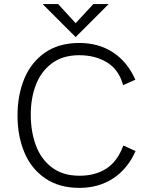

<svg xmlns="http://www.w3.org/2000/svg" viewBox="-20 -912 732 942"><path d="M65.9 -345.2Q65.9 -444.8 99.1 -525.4Q132.3 -606 200.4 -653.6Q268.6 -701.2 369.1 -701.2Q463.9 -701.2 534.4 -655Q605 -608.9 644 -521L584 -494.1Q563.5 -569.8 505.6 -605.5Q447.8 -641.1 368.2 -641.1Q288.1 -641.1 234.6 -601.3Q181.2 -561.5 156 -495.6Q130.9 -429.7 130.9 -350.1Q130.9 -266.6 156 -198.7Q181.2 -130.9 234.9 -90.3Q288.6 -49.8 370.1 -49.8Q447.8 -49.8 502.2 -85.2Q556.6 -120.6 585 -198.2L645 -170.9Q606.9 -84 535.6 -37.1Q464.4 9.8 370.1 9.8Q269.5 9.8 201.2 -37.4Q132.8 -84.5 99.4 -164.8Q65.9 -245.1 65.9 -345.2ZM351.1 -730 189 -892.1H265.1L351.1 -798.3L438 -892.1H513.2Z"/></svg>

Font: Acari Sans Light
Style: Regular
Weight: 300
Designer: Alfredo Marco Pradil and Stefan Peev
Foundry: Hanken Design Co.
Version: Version 1.045;January 11, 2019;FontCreator 11.5.0.2425 64-bi